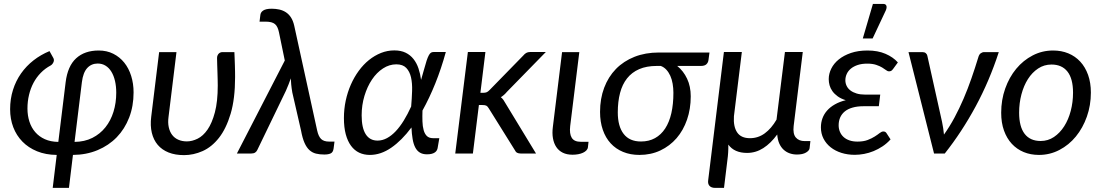

<svg xmlns="http://www.w3.org/2000/svg" viewBox="-20 -766 5505 958"><path d="M117 -224.5Q117 -189.5 126.8 -159.2Q136.5 -129 155.8 -106.8Q175 -84.5 203.8 -71.5Q232.5 -58.5 271 -58L307.5 -355.5Q317.5 -436.5 360 -475.2Q402.5 -514 472.5 -514Q513 -514 545.2 -497.8Q577.5 -481.5 600 -453.5Q622.5 -425.5 634.5 -387.2Q646.5 -349 646.5 -305Q646.5 -236.5 624.5 -179.5Q602.5 -122.5 562.5 -81.2Q522.5 -40 466.8 -16.8Q411 6.5 344 7L324 171.5H243L263 7Q208 6.5 164.8 -11.2Q121.5 -29 91.8 -59.5Q62 -90 46.2 -131.2Q30.5 -172.5 30.5 -221Q30.5 -272.5 44.8 -317.5Q59 -362.5 85 -399.5Q111 -436.5 147.2 -464.8Q183.5 -493 227 -511L246.5 -476Q251.5 -466 246.5 -455.2Q241.5 -444.5 233 -439.5Q205 -424.5 183.5 -402.5Q162 -380.5 147.2 -352.8Q132.5 -325 124.8 -292.5Q117 -260 117 -224.5ZM352 -58Q402 -58.5 440.8 -78Q479.5 -97.5 506 -130.8Q532.5 -164 546.2 -208.2Q560 -252.5 560 -303.5Q560 -335.5 553.8 -362.2Q547.5 -389 535.8 -408.2Q524 -427.5 506.8 -438.2Q489.5 -449 467.5 -449Q436 -449 415.2 -426.5Q394.5 -404 388.5 -355.5Z M860.5 -506 821 -183.5Q817 -154.5 822 -131.5Q827 -108.5 839 -92.8Q851 -77 869.8 -68.8Q888.5 -60.5 912.5 -60.5Q938.5 -60.5 966 -74Q993.5 -87.5 1015.8 -119.8Q1038 -152 1052.2 -205.5Q1066.5 -259 1066.5 -339.5Q1066.5 -353.5 1066 -370.8Q1065.5 -388 1065 -406.2Q1064.5 -424.5 1063.8 -442.5Q1063 -460.5 1063 -476.5Q1063 -484.5 1065.8 -490.2Q1068.5 -496 1072.5 -499.5Q1076.5 -503 1081 -504.5Q1085.5 -506 1090 -506H1149.5Q1150 -491.5 1150.8 -474.5Q1151.5 -457.5 1152 -440.5Q1152.5 -423.5 1152.8 -407.8Q1153 -392 1153 -381Q1153 -273 1130.8 -198.5Q1108.5 -124 1072.5 -78.2Q1036.5 -32.5 991 -12.2Q945.5 8 898.5 8Q854 8 821 -5.2Q788 -18.5 767 -43.2Q746 -68 737.5 -103.5Q729 -139 734.5 -183.5L774 -506Z M1401 -464 1372 -604.5Q1369 -619 1364.2 -629.2Q1359.5 -639.5 1352 -645.8Q1344.5 -652 1333 -655Q1321.5 -658 1304.5 -658H1275L1279 -690.5Q1279.5 -697 1282.8 -702.8Q1286 -708.5 1292.5 -713Q1299 -717.5 1309.5 -720Q1320 -722.5 1336 -722.5Q1355.5 -722.5 1373.5 -718.5Q1391.5 -714.5 1406.2 -705Q1421 -695.5 1431.8 -679Q1442.5 -662.5 1448 -638L1562.5 -115Q1569 -85.5 1582.2 -72.5Q1595.5 -59.5 1622.5 -59.5H1649L1644.5 -25Q1642 -6.5 1630.5 -0.8Q1619 5 1598 5Q1575 5 1556.8 0.5Q1538.5 -4 1524.2 -16.8Q1510 -29.5 1499.5 -53Q1489 -76.5 1482 -115L1438.5 -304.5Q1434.5 -328 1433 -344.5Q1431.5 -361 1431 -375Q1426.5 -361 1420.2 -345.8Q1414 -330.5 1406.5 -313L1264 -18Q1260.5 -10 1253.2 -5Q1246 0 1233 0H1162Z M2163.5 -27Q2162.5 -21.5 2159.5 -16Q2156.5 -10.5 2150.5 -6Q2144.5 -1.5 2134.8 1.2Q2125 4 2110.5 4Q2089 4 2074.8 -4.8Q2060.5 -13.5 2051.8 -30.5Q2043 -47.5 2038.8 -72.5Q2034.5 -97.5 2033 -130Q1984.5 -65 1932.2 -29Q1880 7 1825.5 7Q1796 7 1772.2 -4.2Q1748.5 -15.5 1731.5 -38.5Q1714.5 -61.5 1705.2 -96Q1696 -130.5 1696 -177Q1696 -221.5 1705 -263.8Q1714 -306 1730.5 -343.5Q1747 -381 1770 -412.5Q1793 -444 1821 -466.5Q1849 -489 1881 -501.8Q1913 -514.5 1947.5 -514.5Q1980.5 -514.5 2004 -503Q2027.5 -491.5 2043.2 -471.5Q2059 -451.5 2068 -424.8Q2077 -398 2081 -367.5L2094.5 -415Q2102.5 -445 2108.5 -463Q2114.5 -481 2120 -490.8Q2125.5 -500.5 2131 -503.5Q2136.5 -506.5 2144 -506.5H2204.5Q2181.5 -423 2152 -349.8Q2122.5 -276.5 2088 -214.5Q2087 -186 2087.8 -160.8Q2088.5 -135.5 2093.8 -116.8Q2099 -98 2110 -87.2Q2121 -76.5 2141.5 -76.5H2172ZM1864 -64.5Q1888 -64.5 1910.8 -76.8Q1933.5 -89 1954.5 -111.2Q1975.5 -133.5 1994.8 -164.8Q2014 -196 2031.5 -234.5Q2035 -274.5 2036.2 -312.5Q2037.5 -350.5 2030.8 -380Q2024 -409.5 2007 -427.2Q1990 -445 1957.5 -445Q1922.5 -445 1891 -424.5Q1859.5 -404 1836 -369Q1812.5 -334 1798.5 -287.8Q1784.5 -241.5 1784.5 -190.5Q1784.5 -128 1804.8 -96.2Q1825 -64.5 1864 -64.5Z M2251.5 0ZM2402 -506.5 2377 -303H2392Q2400.5 -303 2407.5 -305.5Q2414.5 -308 2423 -317L2590.5 -488.5Q2597.5 -497 2605.5 -501.8Q2613.5 -506.5 2625 -506.5H2703.5L2509.5 -308Q2495 -290.5 2479 -281Q2486.5 -275 2492 -267.2Q2497.5 -259.5 2502.5 -250L2654.5 0H2578.5Q2567.5 0 2560.2 -3.8Q2553 -7.5 2548.5 -17.5L2419 -225Q2413 -235.5 2406.5 -238.8Q2400 -242 2386 -242H2369.5L2339.5 0H2251.5L2314.5 -506.5Z M2784.5 -506H2870.5L2825 -137Q2820.5 -98.5 2832.8 -78.5Q2845 -58.5 2878 -58.5H2916.5L2913.5 -31.5Q2912.5 -22.5 2905.8 -15.5Q2899 -8.5 2888.8 -3.8Q2878.5 1 2865 3.5Q2851.5 6 2837 6Q2808.5 6 2788.2 -4Q2768 -14 2755.8 -32.2Q2743.5 -50.5 2739 -76Q2734.5 -101.5 2738.5 -132.5Z M3359 -437Q3390 -412 3408.2 -373.5Q3426.5 -335 3426.5 -285.5Q3426.5 -222.5 3408 -169Q3389.5 -115.5 3355.8 -76.5Q3322 -37.5 3274.8 -15.2Q3227.5 7 3170.5 7Q3125.5 7 3089 -8Q3052.5 -23 3027 -50.8Q3001.5 -78.5 2987.8 -118.2Q2974 -158 2974 -207.5Q2974 -273.5 2994.5 -328Q3015 -382.5 3053.2 -421.8Q3091.5 -461 3145.8 -482.5Q3200 -504 3267.5 -504H3520L3515 -466.5Q3513.5 -454 3504.8 -445.5Q3496 -437 3477.5 -437ZM3340 -303Q3340 -326.5 3336.2 -348.2Q3332.5 -370 3324.5 -387.8Q3316.5 -405.5 3304.8 -418.2Q3293 -431 3277 -437H3257Q3206 -437 3169.2 -421Q3132.5 -405 3108.8 -375Q3085 -345 3073.8 -302Q3062.5 -259 3062.5 -205.5Q3062.5 -135.5 3091.8 -97.8Q3121 -60 3178 -60Q3218 -60 3248.2 -76.8Q3278.5 -93.5 3299 -125Q3319.5 -156.5 3329.8 -201.5Q3340 -246.5 3340 -303Z M3681.5 -506.5 3642 -186Q3638.5 -134.5 3658 -105.5Q3677.5 -76.5 3722 -76.5Q3763 -76.5 3796 -100.8Q3829 -125 3854.5 -169L3896.5 -506.5H3985.5L3940 -137Q3935.5 -98 3950.8 -80Q3966 -62 3995.5 -62H4023.5L4019.5 -26Q4018 -14.5 4001.5 -4.8Q3985 5 3956.5 5Q3937 5 3920 -1Q3903 -7 3889.8 -19.2Q3876.5 -31.5 3868.2 -50.2Q3860 -69 3858 -95Q3826 -51 3788.5 -27Q3751 -3 3707.5 -3Q3644 -3 3614 -44.5Q3614.5 -25 3613.2 -5.2Q3612 14.5 3609.5 32L3592.5 171.5H3548.5Q3529.5 171.5 3520.2 161.5Q3511 151.5 3513.5 133.5L3592 -506.5Z M4076 0ZM4437 -423Q4431 -414.5 4426.2 -412.2Q4421.5 -410 4415 -410Q4409 -410 4401.2 -416Q4393.5 -422 4381.5 -429.2Q4369.5 -436.5 4351.5 -442.5Q4333.5 -448.5 4307 -448.5Q4280 -448.5 4259.8 -441.8Q4239.5 -435 4225.8 -423.8Q4212 -412.5 4205 -397.2Q4198 -382 4198 -365.5Q4198 -350.5 4204.5 -337.2Q4211 -324 4223.5 -314.5Q4236 -305 4254.2 -299.5Q4272.5 -294 4296 -294H4372L4365 -236H4289Q4257.5 -236 4234 -229.2Q4210.5 -222.5 4195.2 -210Q4180 -197.5 4172.2 -180Q4164.5 -162.5 4164.5 -141Q4164.5 -123.5 4170.8 -108.5Q4177 -93.5 4189 -82.5Q4201 -71.5 4218.5 -65.5Q4236 -59.5 4258.5 -59.5Q4288.5 -59.5 4309.2 -67.5Q4330 -75.5 4344.5 -84.8Q4359 -94 4369 -102Q4379 -110 4387.5 -110Q4398 -110 4403 -102L4423.5 -70.5Q4405.5 -50.5 4383.8 -36Q4362 -21.5 4338.8 -12Q4315.5 -2.5 4291.5 2Q4267.5 6.5 4245 6.5Q4209.5 6.5 4178.5 -3.2Q4147.5 -13 4124.8 -31Q4102 -49 4089 -74.2Q4076 -99.5 4076 -130.5Q4076 -154.5 4083.8 -175.8Q4091.5 -197 4107 -214.5Q4122.5 -232 4145.8 -245.2Q4169 -258.5 4200 -266Q4176 -273.5 4159.8 -285.2Q4143.5 -297 4133.5 -311Q4123.5 -325 4119.2 -340.5Q4115 -356 4115 -371Q4115 -398 4127.8 -423.8Q4140.5 -449.5 4165.2 -469.5Q4190 -489.5 4226 -501.8Q4262 -514 4308.5 -514Q4360 -514 4398.2 -497.5Q4436.5 -481 4460 -454.5ZM4285 -574 4335.5 -746.5H4386.5Q4399 -746.5 4402.5 -737.8Q4406 -729 4400 -714.5L4334 -574Z M4963.5 -506Q4917 -362.5 4848.2 -235.2Q4779.5 -108 4694 0H4640.5L4513 -506H4583Q4593 -506 4599.2 -500.8Q4605.5 -495.5 4607 -488L4680.5 -157.5Q4684 -141.5 4686.2 -126Q4688.5 -110.5 4690 -94.5Q4718.5 -134.5 4742.8 -179.8Q4767 -225 4788 -274Q4809 -323 4827 -374.8Q4845 -426.5 4861 -479Q4865 -494 4873.2 -500Q4881.5 -506 4890.5 -506Z M5172.5 -62.5Q5209 -62.5 5238.8 -82.5Q5268.5 -102.5 5289.8 -135.8Q5311 -169 5322.5 -212.5Q5334 -256 5334 -303.5Q5334 -373.5 5306.2 -408.8Q5278.5 -444 5226.5 -444Q5189.5 -444 5159.8 -424.2Q5130 -404.5 5109 -371.5Q5088 -338.5 5076.5 -295Q5065 -251.5 5065 -204Q5065 -134 5092.5 -98.2Q5120 -62.5 5172.5 -62.5ZM5164 7Q5122.5 7 5088 -7.2Q5053.5 -21.5 5028.5 -48.5Q5003.5 -75.5 4989.5 -114.5Q4975.5 -153.5 4975.5 -203.5Q4975.5 -267.5 4995.5 -324Q5015.5 -380.5 5050.5 -422.8Q5085.5 -465 5132.8 -489.5Q5180 -514 5234.5 -514Q5276 -514 5310.5 -499.8Q5345 -485.5 5370 -458.5Q5395 -431.5 5409 -392.5Q5423 -353.5 5423 -304Q5423 -240.5 5403 -184Q5383 -127.5 5348.2 -85Q5313.5 -42.5 5266 -17.8Q5218.5 7 5164 7Z"/></svg>

Font: Lato
Style: Italic
Weight: 400
Italic angle: -7°
Designer: Lukasz Dziedzic
Foundry: tyPoland Lukasz Dziedzic
Version: Version 2.007; 2014-02-27